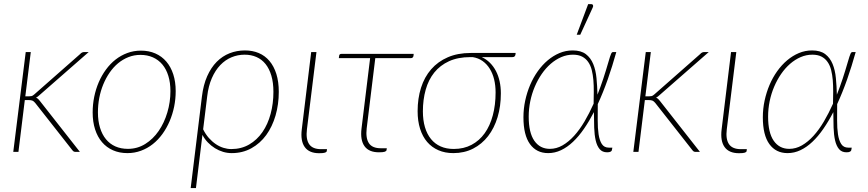

<svg xmlns="http://www.w3.org/2000/svg" viewBox="-20 -750 4284 948"><path d="M132 -493 105 -274.5H124.5Q129 -274.5 135.2 -275.5Q141.5 -276.5 150 -284.5L375.5 -483Q380 -488 384.8 -490.5Q389.5 -493 396.5 -493H418L174 -279.5Q170 -275.5 166 -272.8Q162 -270 158 -268Q164.5 -265 168.8 -260.8Q173 -256.5 177 -251.5L374.5 0H354Q348.5 0 345 -1.5Q341.5 -3 337.5 -8L154 -241.5Q147 -250 140.5 -253Q134 -256 120 -256H102.5L71 0H45.5L107 -493Z M611.5 -15Q658.5 -15 697.2 -39.2Q736 -63.5 763.5 -103.5Q791 -143.5 806.2 -194.8Q821.5 -246 821.5 -300Q821.5 -342 811.2 -375.2Q801 -408.5 781.8 -431.5Q762.5 -454.5 735 -466.8Q707.5 -479 673.5 -479Q642 -479 614.2 -468Q586.5 -457 563.2 -437.8Q540 -418.5 521.5 -391.8Q503 -365 490 -333.5Q477 -302 470.2 -266.8Q463.5 -231.5 463.5 -195Q463.5 -153 473.8 -119.5Q484 -86 503 -62.8Q522 -39.5 549.5 -27.2Q577 -15 611.5 -15ZM609 6Q569.5 6 537.8 -8Q506 -22 483.8 -48Q461.5 -74 449.5 -111.2Q437.5 -148.5 437.5 -195Q437.5 -234 445.2 -272Q453 -310 467.5 -343.8Q482 -377.5 503 -406.2Q524 -435 550.5 -455.8Q577 -476.5 608.5 -488.2Q640 -500 676 -500Q715.5 -500 747.2 -486Q779 -472 801.2 -446Q823.5 -420 835.5 -383Q847.5 -346 847.5 -300Q847.5 -261 839.8 -223.2Q832 -185.5 817.5 -151.5Q803 -117.5 782 -88.5Q761 -59.5 734.5 -38.5Q708 -17.5 676.2 -5.8Q644.5 6 609 6Z M983 -111.5Q995 -87 1011.2 -68.8Q1027.5 -50.5 1045.8 -38.2Q1064 -26 1083.5 -20Q1103 -14 1122 -14Q1171.5 -14 1210.2 -36.5Q1249 -59 1275.8 -97.8Q1302.5 -136.5 1316.2 -187.8Q1330 -239 1330 -296.5Q1330 -342 1319.8 -376.5Q1309.5 -411 1291 -434Q1272.5 -457 1246.2 -468.5Q1220 -480 1188 -480Q1154 -480 1123.2 -467.2Q1092.5 -454.5 1067.8 -428.8Q1043 -403 1026 -364.2Q1009 -325.5 1003 -274ZM977 -273.5Q984 -331 1003 -373.8Q1022 -416.5 1050 -444.8Q1078 -473 1113.5 -487Q1149 -501 1189.5 -501Q1227 -501 1257.8 -488Q1288.5 -475 1310.5 -449Q1332.5 -423 1344.5 -384.8Q1356.5 -346.5 1356.5 -296.5Q1356.5 -234.5 1340.5 -179.5Q1324.5 -124.5 1294.5 -83.2Q1264.5 -42 1221.2 -18Q1178 6 1124 6Q1102.5 6 1081.5 -0.2Q1060.5 -6.5 1041.5 -18.2Q1022.5 -30 1006.5 -46.5Q990.5 -63 979.5 -84L947.5 178.5H921.5Z M1516.5 -493H1542.5L1495.5 -111.5Q1489.5 -63.5 1506.2 -38.5Q1523 -13.5 1565.5 -13.5H1594.5L1593.5 -4.5Q1593 0.5 1585.2 3.5Q1577.5 6.5 1556 6.5Q1506.5 6.5 1484.8 -23.8Q1463 -54 1470 -111Z M2021.5 -473.5Q2020.5 -469 2017.5 -466Q2014.5 -463 2009 -463H1833L1790.5 -116Q1785 -68 1801.5 -43Q1818 -18 1860.5 -18H1890L1888.5 -9Q1888 -4 1880.2 -1Q1872.5 2 1851 2Q1801.5 2 1779.8 -28.2Q1758 -58.5 1765 -115.5L1807.5 -463H1653L1654.5 -474.5Q1655.5 -484 1666 -484H2022.5Z M2302.5 -468Q2241.5 -468 2197.2 -447.8Q2153 -427.5 2124.2 -391.8Q2095.5 -356 2081.8 -306.8Q2068 -257.5 2068 -200Q2068 -156.5 2078.2 -122Q2088.5 -87.5 2108 -63.5Q2127.5 -39.5 2155.8 -27Q2184 -14.5 2220.5 -14.5Q2270 -14.5 2308.5 -35Q2347 -55.5 2373.2 -92.2Q2399.5 -129 2413.2 -180.5Q2427 -232 2427 -293.5Q2427 -328 2419.8 -357.8Q2412.5 -387.5 2398.2 -410.5Q2384 -433.5 2363 -448.5Q2342 -463.5 2314 -468ZM2526 -488.5 2525 -480Q2524 -475 2520.8 -471.5Q2517.5 -468 2509.5 -468H2358.5Q2381.5 -457.5 2399.2 -439.8Q2417 -422 2429 -398.8Q2441 -375.5 2447 -347.8Q2453 -320 2453 -289Q2453 -225.5 2436.8 -171.5Q2420.5 -117.5 2390 -78Q2359.5 -38.5 2316 -16.2Q2272.5 6 2218 6Q2177.5 6 2144.8 -8.2Q2112 -22.5 2089.2 -49Q2066.5 -75.5 2054.2 -114Q2042 -152.5 2042 -201Q2042 -264 2058.8 -316.8Q2075.5 -369.5 2108.8 -407.8Q2142 -446 2191 -467.2Q2240 -488.5 2304.5 -488.5Z M2695 -15Q2727.5 -15 2757.5 -32.2Q2787.5 -49.5 2814.8 -79.5Q2842 -109.5 2866 -150.2Q2890 -191 2911 -238Q2911.5 -268 2911.8 -297.8Q2912 -327.5 2909.8 -354.2Q2907.5 -381 2901.8 -404Q2896 -427 2884.2 -444Q2872.5 -461 2854.2 -470.5Q2836 -480 2809 -480Q2779 -480 2751.2 -468Q2723.5 -456 2699 -434.8Q2674.5 -413.5 2654.8 -384.8Q2635 -356 2620.5 -322Q2606 -288 2598.2 -250.2Q2590.5 -212.5 2590.5 -174Q2590.5 -95 2618.2 -55Q2646 -15 2695 -15ZM3023 -493Q3003.5 -423 2980.8 -358.2Q2958 -293.5 2931.5 -236Q2931.5 -194.5 2931.2 -155.8Q2931 -117 2935.5 -87Q2940 -57 2951.5 -39Q2963 -21 2986.5 -21H3003.5L3001 -8Q3000 -4 2994.5 -1Q2989 2 2977.5 2Q2954 2 2940.8 -13.8Q2927.5 -29.5 2921.2 -56.8Q2915 -84 2913.8 -120Q2912.5 -156 2912.5 -196.5Q2889 -151 2863.2 -113.8Q2837.5 -76.5 2809.2 -49.8Q2781 -23 2750.2 -8.5Q2719.5 6 2686.5 6Q2629 6 2596.8 -38.5Q2564.5 -83 2564.5 -171Q2564.5 -212.5 2573.2 -253.2Q2582 -294 2597.5 -330.5Q2613 -367 2635.2 -398.2Q2657.5 -429.5 2684.5 -452.2Q2711.5 -475 2742.5 -488Q2773.5 -501 2807.5 -501Q2848.5 -501 2872.5 -482.8Q2896.5 -464.5 2909 -434Q2921.5 -403.5 2925.2 -364.2Q2929 -325 2930 -282.5Q2945.5 -321.5 2958.8 -361.8Q2972 -402 2983.5 -442Q2988.5 -459.5 2991.8 -469.5Q2995 -479.5 2997.5 -484.8Q3000 -490 3002.2 -491.5Q3004.5 -493 3007.5 -493ZM2827.5 -578.5 2884 -729.5H2900.5Q2906 -729.5 2908 -724.5Q2910 -719.5 2906.5 -712.5L2845 -578.5Z M3193.5 -493 3166.5 -274.5H3186Q3190.5 -274.5 3196.8 -275.5Q3203 -276.5 3211.5 -284.5L3437 -483Q3441.5 -488 3446.2 -490.5Q3451 -493 3458 -493H3479.5L3235.5 -279.5Q3231.5 -275.5 3227.5 -272.8Q3223.5 -270 3219.5 -268Q3226 -265 3230.2 -260.8Q3234.5 -256.5 3238.5 -251.5L3436 0H3415.5Q3410 0 3406.5 -1.5Q3403 -3 3399 -8L3215.5 -241.5Q3208.5 -250 3202 -253Q3195.5 -256 3181.5 -256H3164L3132.5 0H3107L3168.5 -493Z M3589.5 -493H3615.5L3568.5 -111.5Q3562.5 -63.5 3579.2 -38.5Q3596 -13.5 3638.5 -13.5H3667.5L3666.5 -4.5Q3666 0.5 3658.2 3.5Q3650.5 6.5 3629 6.5Q3579.5 6.5 3557.8 -23.8Q3536 -54 3543 -111Z M3877 -15Q3909.5 -15 3939.5 -32.2Q3969.5 -49.5 3996.8 -79.5Q4024 -109.5 4048 -150.2Q4072 -191 4093 -238Q4093.5 -268 4093.8 -297.8Q4094 -327.5 4091.8 -354.2Q4089.5 -381 4083.8 -404Q4078 -427 4066.2 -444Q4054.5 -461 4036.2 -470.5Q4018 -480 3991 -480Q3961 -480 3933.2 -468Q3905.5 -456 3881 -434.8Q3856.5 -413.5 3836.8 -384.8Q3817 -356 3802.5 -322Q3788 -288 3780.2 -250.2Q3772.5 -212.5 3772.5 -174Q3772.5 -95 3800.2 -55Q3828 -15 3877 -15ZM4205 -493Q4185.5 -423 4162.8 -358.2Q4140 -293.5 4113.5 -236Q4113.5 -194.5 4113.2 -155.8Q4113 -117 4117.5 -87Q4122 -57 4133.5 -39Q4145 -21 4168.5 -21H4185.5L4183 -8Q4182 -4 4176.5 -1Q4171 2 4159.5 2Q4136 2 4122.8 -13.8Q4109.5 -29.5 4103.2 -56.8Q4097 -84 4095.8 -120Q4094.5 -156 4094.5 -196.5Q4071 -151 4045.2 -113.8Q4019.5 -76.5 3991.2 -49.8Q3963 -23 3932.2 -8.5Q3901.5 6 3868.5 6Q3811 6 3778.8 -38.5Q3746.5 -83 3746.5 -171Q3746.5 -212.5 3755.2 -253.2Q3764 -294 3779.5 -330.5Q3795 -367 3817.2 -398.2Q3839.5 -429.5 3866.5 -452.2Q3893.5 -475 3924.5 -488Q3955.5 -501 3989.5 -501Q4030.5 -501 4054.5 -482.8Q4078.5 -464.5 4091 -434Q4103.5 -403.5 4107.2 -364.2Q4111 -325 4112 -282.5Q4127.5 -321.5 4140.8 -361.8Q4154 -402 4165.5 -442Q4170.5 -459.5 4173.8 -469.5Q4177 -479.5 4179.5 -484.8Q4182 -490 4184.2 -491.5Q4186.5 -493 4189.5 -493Z"/></svg>

Font: Lato ExtraLight
Style: Italic
Weight: 275
Italic angle: -7°
Designer: Lukasz Dziedzic with Adam Twardoch and Botio Nikoltchev
Foundry: tyPoland Lukasz Dziedzic
Version: Version 2.015; 2015-08-06; http://www.latofonts.com/